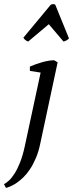

<svg xmlns="http://www.w3.org/2000/svg" viewBox="-67 -736 365 942"><path d="M132.3 -379.9 79.6 -388.2V-409.2Q92.8 -415 108.2 -420.7Q123.5 -426.3 139.4 -430.7Q155.3 -435.1 170.4 -437.7Q185.5 -440.4 198.7 -440.4L215.8 -430.2L130.9 -33.2Q122.6 7.8 109.1 39.3Q95.7 70.8 80.1 94.2Q64.5 117.7 47.6 134Q30.8 150.4 14.9 161.1Q-1 171.9 -14.6 177.7Q-28.3 183.6 -37.6 186L-47.4 167.5Q-36.6 162.1 -22.9 149.7Q-9.3 137.2 4.6 115.2Q18.6 93.3 31.5 60.8Q44.4 28.3 54.2 -16.6ZM71.3 -532.2Q63 -535.2 57.1 -539.8Q51.3 -544.4 47.9 -551.3L182.1 -712.9Q187.5 -715.3 193.8 -715.8Q200.2 -716.3 204.1 -712.9L271.5 -547.4Q259.8 -535.6 244.6 -532.2L172.4 -617.2Z"/></svg>

Font: PT Astra Serif
Style: Italic
Weight: 400
Italic angle: -16°
Designer: A.Korolkova, I. Chaeva
Foundry: ParaType Ltd
Version: Version 1.001